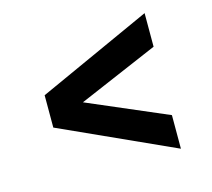

<svg xmlns="http://www.w3.org/2000/svg" viewBox="-83 -648 818 740"><g transform="rotate(-15 325.5 -277.5)"><path d="M153 -243V-312L552 -141V-7L98 -213V-342L552 -548V-414Z"/></g></svg>

Font: TikTok Sans 24pt
Style: Bold
Weight: 700
Version: Version 4.000